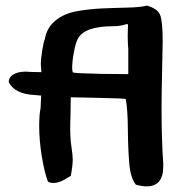

<svg xmlns="http://www.w3.org/2000/svg" viewBox="-20 -645 610 681"><path d="M11 -354Q11 -371 27.5 -381Q44 -391 72 -391Q74 -391 78.5 -390.5Q83 -390 86 -390L127 -389L125 -413Q124 -430 129.5 -464.5Q135 -499 139 -506Q146 -547 176.5 -572Q207 -597 251.5 -605Q296 -613 340 -615Q384 -617 431 -618Q478 -619 501 -625Q538 -615 547.5 -593Q557 -571 557 -499Q557 -476 555 -394.5Q553 -313 553 -258Q553 -148 559 -66V-54Q559 16 500 16Q483 16 462 10Q443 -13 438.5 -65.5Q434 -118 433.5 -187.5Q433 -257 426 -294Q419 -296 326 -298L231 -300L230 -231Q229 -214 229 -187Q229 -154 233.5 -123.5Q238 -93 238 -80Q238 -57 231 -21Q229 -20 219.5 -14.5Q210 -9 204 -5.5Q198 -2 188 1Q178 4 170 4Q157 4 150 -1Q138 -32 128.5 -89Q119 -146 119 -198Q119 -238 124 -262L126 -306L104 -308Q32 -311 11 -354ZM236 -405Q236 -391 239 -388Q244 -385 339 -383L435 -382V-471Q433 -491 433 -518Q433 -530 433.5 -541.5Q434 -553 434 -554Q434 -560 431 -560Q430 -560 424 -558Q418 -556 406.5 -554Q395 -552 381 -552Q279 -552 256 -507Q248 -492 242 -459.5Q236 -427 236 -405Z"/></svg>

Font: NaniFont Regular
Style: Regular
Weight: 400
Designer: Nanigashitei
Version: Version 1.036